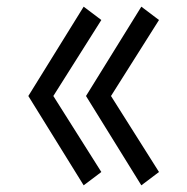

<svg xmlns="http://www.w3.org/2000/svg" viewBox="-20 -561 562 576"><path d="M231 -541 284 -501 140 -273 284 -45 231 -5 65 -273ZM404 -541 457 -501 313 -273 457 -45 404 -5 238 -273Z"/></svg>

Font: Electrolize
Style: Regular
Weight: 400
Designer: Valery Zaveryaev
Foundry: Cyreal (www.cyreal.org)
Version: Version 1.002